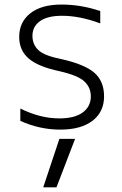

<svg xmlns="http://www.w3.org/2000/svg" viewBox="-20 -553 529 835"><path d="M238.3 50.8H306.6L225.6 261.7H168ZM432.6 -133.8Q432.6 -66.4 382.3 -27.8Q332 10.7 242.2 10.7Q152.3 10.7 68.4 -27.3V-81.1Q154.3 -38.1 238.3 -38.1Q304.7 -38.1 339.8 -64Q375 -89.8 375 -133.8Q375 -171.9 347.7 -198.2Q320.3 -224.6 239.3 -243.2Q146.5 -262.7 105 -298.3Q63.5 -334 63.5 -392.6Q63.5 -457 111.8 -495.1Q160.2 -533.2 247.1 -533.2Q333 -533.2 416 -504.9V-451.2Q327.1 -484.4 250 -484.4Q186.5 -484.4 153.8 -460.9Q121.1 -437.5 121.1 -397.5Q121.1 -359.4 147 -335Q172.9 -310.5 247.1 -295.9Q347.7 -273.4 390.1 -236.8Q432.6 -200.2 432.6 -133.8Z"/></svg>

Font: Gen Shin Gothic Light
Style: Regular
Weight: 200
Designer: [Source Han Sans]
Ryoko NISHIZUKA  (kana & ideographs); Paul D. Hunt (Latin, Greek & Cyrillic); Wenlong ZHANG  (bopomofo
Version: Version 1.002.20150607